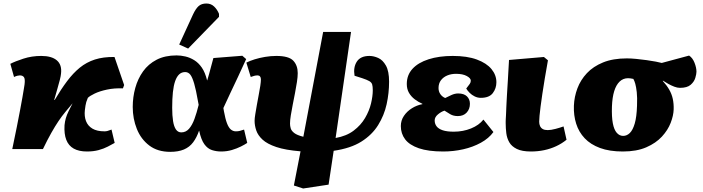

<svg xmlns="http://www.w3.org/2000/svg" viewBox="-20 -850 4011 1095"><path d="M476 14Q430 14 400.5 -2.5Q371 -19 358 -52.5Q345 -86 348 -136Q350 -157 355.5 -176Q361 -195 371 -215.5Q381 -236 394 -261Q373 -236 353 -212Q333 -188 313.5 -159Q294 -130 272.5 -92Q251 -54 225 0H50Q65 -70 76 -126.5Q87 -183 95 -224.5Q103 -266 108 -295.5Q113 -325 116 -343Q119 -361 120 -368Q124 -400 116.5 -410Q109 -420 93 -420Q87 -420 79 -418Q71 -416 60 -411L39 -486Q66 -500 113.5 -515.5Q161 -531 215 -531Q275 -531 304.5 -505.5Q334 -480 328 -430Q327 -417 321 -393.5Q315 -370 306.5 -341Q298 -312 289 -280H292Q328 -341 362.5 -387Q397 -433 435 -464Q473 -495 521 -510.5Q569 -526 633 -525L688 -365L681 -346Q632 -348 590 -339Q548 -330 520 -316.5Q492 -303 481 -292Q475 -278 472 -268Q469 -258 467.5 -247.5Q466 -237 464 -222Q460 -187 470.5 -159.5Q481 -132 507 -116.5Q533 -101 576 -101Q585 -101 592.5 -103Q600 -105 616 -111L634 -35Q618 -26 595 -14Q572 -2 542.5 6Q513 14 476 14Z M951 16Q879 16 831.5 -20Q784 -56 760.5 -114.5Q737 -173 737 -240Q737 -296 751.5 -348.5Q766 -401 796 -443Q826 -485 873.5 -509.5Q921 -534 987 -534Q1011 -534 1037 -528Q1063 -522 1087.5 -507Q1112 -492 1131 -464.5Q1150 -437 1161 -392H1162Q1168 -411 1173 -430Q1178 -449 1184 -471Q1190 -493 1197 -519L1362 -532L1384 -513Q1360 -459 1337 -411Q1314 -363 1293.5 -319Q1273 -275 1254 -234L1257 -216Q1265 -172 1274.5 -147Q1284 -122 1296.5 -111.5Q1309 -101 1325 -101Q1338 -101 1347.5 -103.5Q1357 -106 1372 -111L1390 -35Q1377 -26 1354 -14.5Q1331 -3 1302.5 5.5Q1274 14 1241 14Q1214 14 1189 6Q1164 -2 1145.5 -27.5Q1127 -53 1116 -104H1115Q1102 -66 1081.5 -38.5Q1061 -11 1029 2.5Q997 16 951 16ZM1014 -95Q1040 -95 1058 -115.5Q1076 -136 1089 -171.5Q1102 -207 1113 -252L1109 -273Q1098 -337 1087.5 -373Q1077 -409 1065.5 -424Q1054 -439 1036 -439Q1016 -439 1002 -426Q988 -413 979 -387.5Q970 -362 966 -324Q962 -286 962 -235Q962 -191 967 -159.5Q972 -128 983.5 -111.5Q995 -95 1014 -95ZM1053 -573 1002 -596 1081 -768Q1096 -800 1112.5 -815Q1129 -830 1157 -830Q1183 -830 1201 -813Q1219 -796 1229 -771V-754Z M1709 225 1656 208 1694 13Q1608 6 1556 -11.5Q1504 -29 1477.5 -53.5Q1451 -78 1441.5 -106Q1432 -134 1432 -161Q1432 -175 1436 -199Q1440 -223 1445 -252Q1450 -281 1455.5 -309Q1461 -337 1464.5 -360.5Q1468 -384 1468 -397Q1468 -408 1463 -414Q1458 -420 1449 -420Q1439 -420 1430 -417.5Q1421 -415 1410 -411L1385 -493Q1405 -503 1432 -511.5Q1459 -520 1491.5 -525.5Q1524 -531 1556 -531Q1627 -531 1652.5 -504Q1678 -477 1678 -433Q1678 -412 1673.5 -382.5Q1669 -353 1662.5 -319.5Q1656 -286 1649.5 -253Q1643 -220 1638.5 -192Q1634 -164 1634 -145Q1634 -132 1638 -118Q1642 -104 1658 -91.5Q1674 -79 1710 -70L1823 -668H1982L1894 -63Q1956 -74 1997 -105Q2038 -136 2062 -177Q2086 -218 2096 -260Q2106 -302 2106 -335Q2106 -357 2102.5 -368.5Q2099 -380 2086 -387.5Q2073 -395 2046 -404L2002 -418Q1994 -466 2015 -498.5Q2036 -531 2087 -531Q2111 -531 2137 -519.5Q2163 -508 2181 -476Q2199 -444 2199 -384Q2199 -319 2185 -255.5Q2171 -192 2136.5 -136.5Q2102 -81 2041 -42.5Q1980 -4 1883 10L1854 203Z M2508 14Q2422 14 2368.5 -4.5Q2315 -23 2290.5 -55.5Q2266 -88 2266 -131Q2266 -163 2283.5 -189Q2301 -215 2329 -232.5Q2357 -250 2389 -256V-258Q2366 -268 2345.5 -283.5Q2325 -299 2312.5 -320.5Q2300 -342 2300 -371Q2300 -422 2332.5 -457.5Q2365 -493 2424.5 -512Q2484 -531 2562 -531Q2644 -531 2699.5 -510.5Q2755 -490 2783 -456Q2811 -422 2811 -381Q2811 -346 2790.5 -319Q2770 -292 2722 -292Q2704 -292 2687.5 -300Q2671 -308 2658.5 -320.5Q2646 -333 2639 -345Q2653 -363 2659 -371.5Q2665 -380 2665 -390Q2665 -404 2642 -416.5Q2619 -429 2581 -429Q2553 -429 2530.5 -419.5Q2508 -410 2494.5 -392Q2481 -374 2481 -348Q2481 -328 2491.5 -313Q2502 -298 2519 -291Q2535 -299 2554.5 -308Q2574 -317 2593 -317Q2626 -317 2643 -300.5Q2660 -284 2660 -258Q2660 -228 2641.5 -208Q2623 -188 2591 -188Q2566 -188 2548 -198.5Q2530 -209 2515 -219Q2496 -213 2477.5 -197.5Q2459 -182 2459 -163Q2459 -144 2470 -129.5Q2481 -115 2505 -107Q2529 -99 2568 -99Q2621 -99 2666.5 -117.5Q2712 -136 2737 -168L2794 -97Q2768 -61 2722.5 -36Q2677 -11 2621.5 1.5Q2566 14 2508 14Z M3008 14Q2957 14 2927.5 -0.5Q2898 -15 2884.5 -38.5Q2871 -62 2867.5 -90.5Q2864 -119 2864 -147Q2864 -152 2864 -158Q2864 -164 2864.5 -171.5Q2865 -179 2865.5 -188.5Q2866 -198 2866.5 -210Q2867 -222 2867.5 -236Q2868 -250 2869 -267Q2870 -284 2871 -303.5Q2872 -323 2873.5 -345.5Q2875 -368 2876.5 -393.5Q2878 -419 2879.5 -447.5Q2881 -476 2883 -508L3082 -525L3105 -506Q3095 -451 3087 -402.5Q3079 -354 3073 -314Q3067 -274 3063 -242.5Q3059 -211 3057 -189.5Q3055 -168 3055 -156Q3055 -142 3060 -131Q3065 -120 3075.5 -114Q3086 -108 3104 -108Q3122 -108 3148.5 -115Q3175 -122 3194 -129L3211 -53Q3184 -31 3151.5 -16Q3119 -1 3083 6.5Q3047 14 3008 14Z M3532 14Q3456 14 3402 -6Q3348 -26 3314.5 -61.5Q3281 -97 3266 -144.5Q3251 -192 3253 -247Q3255 -298 3273 -346Q3291 -394 3327 -432.5Q3363 -471 3419.5 -494Q3476 -517 3555 -517Q3579 -517 3609 -514Q3639 -511 3668 -507Q3697 -503 3720.5 -498.5Q3744 -494 3754 -491L3910 -533Q3930 -520 3941 -492Q3952 -464 3952 -441Q3952 -428 3945.5 -406Q3939 -384 3919 -366.5Q3899 -349 3858 -349Q3843 -349 3826 -355.5Q3809 -362 3792.5 -371Q3776 -380 3761 -390L3760 -388Q3782 -364 3796.5 -339Q3811 -314 3817 -286Q3823 -258 3822 -226Q3821 -191 3805 -149.5Q3789 -108 3755 -71Q3721 -34 3666 -10Q3611 14 3532 14ZM3534 -75Q3555 -75 3572 -91.5Q3589 -108 3600 -145.5Q3611 -183 3613 -247Q3615 -294 3611.5 -324.5Q3608 -355 3603 -372.5Q3598 -390 3592 -400Q3582 -402 3575.5 -403Q3569 -404 3562 -404Q3534 -404 3514 -385Q3494 -366 3483 -330.5Q3472 -295 3470 -243Q3468 -184 3475 -147Q3482 -110 3497.5 -92.5Q3513 -75 3534 -75Z"/></svg>

Font: Literata Black
Style: Italic
Weight: 900
Italic angle: -2°
Designer: Latin by Veronika Burian and Jose Scaglione. Greek by Irene Vlachou. Cyrillic by Vera Evstafieva
Foundry: TypeTogether
Version: Version 3.002